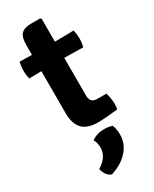

<svg xmlns="http://www.w3.org/2000/svg" viewBox="-239 -706 847 1055"><g transform="rotate(-30 184.0 -179.0)"><path d="M82.5 -559Q82.5 -609 101 -629Q119.5 -649 163.5 -649H221.5L228 -642.5V-155.5Q228 -133.5 238.2 -121.2Q248.5 -109 272 -109H330Q341.5 -74.5 341.5 -38Q341.5 -30 341 -21Q340.5 -12 338 -4.5Q311 -1 276 2Q241 5 211 5Q145.5 5 114 -27.8Q82.5 -60.5 82.5 -129ZM347.5 -499.5Q354 -473 354 -447Q354 -418.5 347.5 -393L164 -396L5 -393Q-1.5 -418.5 -1.5 -447Q-1.5 -473 5 -499.5L168 -496.5ZM272 61.5Q277 72 280 88.8Q283 105.5 283 121.5Q283 180.5 243 225Q203 269.5 134.5 290.5Q116.5 284.5 104.8 267.8Q93 251 89 230Q154.5 191 154.5 130Q154.5 117 151.2 103.5Q148 90 141.5 77.5Q175 53.5 224 53.5Q248 53.5 272 61.5Z"/></g></svg>

Font: Signika Negative
Style: Bold
Weight: 700
Designer: Anna Giedry
Foundry: Anna Giedry
Version: Version 2.001